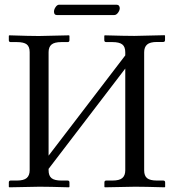

<svg xmlns="http://www.w3.org/2000/svg" viewBox="-20 -797 741 818"><path d="M594.2 -574.2V-71.3Q594.2 -47.9 606.9 -37.8Q619.6 -27.8 648.9 -27.8H675.3Q683.6 -27.8 683.6 -19.5V-1L681.6 1Q594.7 -1.5 555.7 -1.5L426.8 1L424.8 -1V-19.5Q424.8 -27.8 432.6 -27.8H459Q488.8 -27.8 501.2 -38.6Q513.7 -49.3 513.7 -71.3V-504.9L187 -77.6V-71.8Q187 -48.3 199.5 -38.1Q211.9 -27.8 241.7 -27.8H268.1Q275.9 -27.8 275.9 -19.5V-1L273.9 1Q187.5 -1.5 148.4 -1.5L19.5 1L17.6 -1V-19.5Q17.6 -27.8 25.4 -27.8H51.8Q81.5 -27.8 94 -38.8Q106.4 -49.8 106.4 -71.8V-574.7Q106.4 -598.1 94 -607.9Q81.5 -617.7 51.8 -617.7H25.4Q17.6 -617.7 17.6 -626V-644.5L19.5 -646.5Q106.4 -643.6 145.5 -643.6L273.9 -646.5L275.9 -644.5V-626Q275.9 -617.7 268.1 -617.7H241.7Q211.9 -617.7 199.5 -607.2Q187 -596.7 187 -574.7V-133.8L513.7 -561V-574.2Q513.7 -597.7 501 -607.7Q488.3 -617.7 459 -617.7H432.6Q424.3 -617.7 424.3 -626V-644.5L426.3 -646.5Q513.2 -644 552.2 -644L681.2 -647L683.1 -645V-626.5Q683.1 -618.2 675.3 -618.2H648.9Q619.1 -618.2 606.7 -607.2Q594.2 -596.2 594.2 -574.2ZM466.8 -732.9H222.2Q210 -732.9 210 -747.6Q210 -756.8 216.8 -766.8Q223.6 -776.9 231.9 -776.9H476.6Q483.4 -776.9 486.8 -772.5Q490.2 -768.1 490.2 -762.2Q490.2 -752.9 482.9 -742.9Q475.6 -732.9 466.8 -732.9Z"/></svg>

Font: Libertinage
Style: f
Weight: 400
Designer: OSP
Foundry: OSP
Version: Version 1.0; 2008; OFL relea